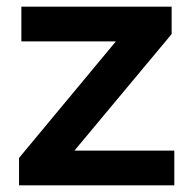

<svg xmlns="http://www.w3.org/2000/svg" viewBox="-20 -555 574 575"><path d="M37 0V-82L327 -431H44V-535H494V-453L203 -104H502V0Z"/></svg>

Font: Belfius21
Style: Bold
Weight: 700
Designer: Montserrat's base design by Julieta Ulanovsky, modified by Coast SPRL for Belfius Bank NV.
Foundry: Montserrat's base design by Julieta Ulanovsky, modified by Coast SPRL for Belfius Bank NV.
Version: Version 2.000;FEAKit 1.0